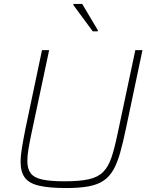

<svg xmlns="http://www.w3.org/2000/svg" viewBox="-20 -941 757 969"><path d="M314 8Q227 8 176.5 -4Q126 -16 105 -45Q84 -74 84 -123Q84 -155 91 -197Q98 -239 109 -294L192 -688H228L138 -264Q129 -221 123.5 -188Q118 -155 118 -129Q118 -89 135 -66.5Q152 -44 193 -35Q234 -26 306 -26Q383 -26 429 -36.5Q475 -47 501 -73.5Q527 -100 542.5 -146Q558 -192 573 -264L663 -688H699L616 -294Q601 -222 586.5 -170.5Q572 -119 552.5 -84.5Q533 -50 503 -29.5Q473 -9 427 -0.5Q381 8 314 8ZM448 -783 350 -916 351 -921H395L474 -788L473 -783Z"/></svg>

Font: Saira Thin
Style: Italic
Weight: 100
Italic angle: -12°
Designer: Hector Gatti with collaboration of the Omnibus-Type team
Foundry: Omnibus-Type
Version: Version 1.101